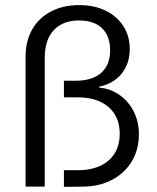

<svg xmlns="http://www.w3.org/2000/svg" viewBox="-20 -730 615 751"><path d="M230 0.8V-64.2H283.3Q360.8 -64.2 404.6 -102.1Q448.3 -140 448.3 -206.7Q448.3 -273.3 404.6 -311.2Q360.8 -349.2 284.2 -349.2H230V-414.2H275.8Q341.7 -414.2 376.2 -445.4Q410.8 -476.7 410.8 -532.5Q410.8 -588.3 379.6 -619.2Q348.3 -650 289.2 -650Q225.8 -650 190.4 -612.1Q155 -574.2 155 -503.3V0H80V-507.5Q80 -569.2 105.8 -614.6Q131.7 -660 179.2 -685Q226.7 -710 290 -710Q349.2 -710 393.3 -688.3Q437.5 -666.7 462.5 -627.9Q487.5 -589.2 487.5 -538.3Q487.5 -481.7 455.8 -442.1Q424.2 -402.5 367.5 -390.8V-387.5Q412.5 -383.3 447.9 -358.3Q483.3 -333.3 503.3 -293.3Q523.3 -253.3 523.3 -205Q523.3 -144.2 495 -97.9Q466.7 -51.7 416.7 -25.8Q366.7 0 300.8 0Z"/></svg>

Font: Funnel Sans Light
Style: Regular
Weight: 300
Designer: NORD ID, Kristian Moeller
Foundry: Dicotype
Version: Version 1.000